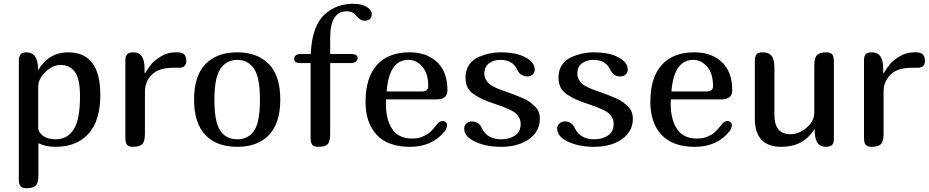

<svg xmlns="http://www.w3.org/2000/svg" viewBox="-20 -780 4934 1020"><path d="M80 -459Q80 -502 119 -502Q181 -502 182 -416V-408H183Q240 -502 342 -502Q513 -502 513 -276Q513 -139 450 -69.5Q387 0 275 0Q225 0 184 -19V149Q184 192 169.5 206Q155 220 120 220Q97 220 88.5 208.5Q80 197 80 173ZM405 -268Q405 -362 377.5 -398.5Q350 -435 302 -435Q260 -435 221.5 -398Q183 -361 183 -318V-101Q183 -78 208 -59Q233 -40 275 -40Q338 -40 371.5 -92.5Q405 -145 405 -268Z M970 -459Q970 -420 931 -420H898Q823 -420 786.5 -383Q750 -346 750 -295V-71Q750 -28 735.5 -14Q721 0 686 0Q663 0 654.5 -11.5Q646 -23 646 -47V-459Q646 -483 656 -492.5Q666 -502 689 -502Q748 -502 748 -416V-391H750Q768 -419 783.5 -438.5Q799 -458 834.5 -480Q870 -502 911 -502H923Q948 -502 958.5 -491Q969 -480 970 -459Z M1011 -251Q1011 -378 1072 -440Q1133 -502 1240 -502Q1347 -502 1408 -440Q1469 -378 1469 -251Q1469 -126 1409 -63Q1349 0 1240 0Q1131 0 1071 -63Q1011 -126 1011 -251ZM1361 -251Q1361 -369 1329 -415.5Q1297 -462 1240 -462Q1184 -462 1151.5 -415Q1119 -368 1119 -251Q1119 -132 1150 -86Q1181 -40 1240 -40Q1299 -40 1330 -85.5Q1361 -131 1361 -251Z M1543 -466Q1543 -491 1574 -493H1631Q1637 -648 1712 -710Q1773 -760 1857 -760Q1901 -760 1928 -743.5Q1955 -727 1955 -705Q1955 -670 1915 -670Q1894 -670 1870 -699Q1853 -720 1822 -720Q1734 -720 1734 -578V-493H1845Q1880 -493 1880 -471Q1880 -461 1870.5 -453Q1861 -445 1845 -445H1734V-68Q1734 -26 1720 -13Q1706 0 1670 0Q1647 0 1638.5 -11.5Q1630 -23 1630 -47V-445H1575Q1543 -445 1543 -466Z M2307 -126Q2317 -137 2332 -137Q2341 -137 2348 -131Q2355 -125 2355 -116Q2355 -98 2342 -82Q2276 0 2158 0Q2041 0 1981.5 -63.5Q1922 -127 1922 -239Q1922 -367 1982 -434.5Q2042 -502 2156 -502Q2247 -502 2302 -450Q2357 -398 2357 -301Q2357 -252 2300 -252H2031Q2030 -244 2030 -230Q2030 -144 2064 -94Q2098 -44 2169 -44Q2186 -44 2200.5 -46.5Q2215 -49 2228 -55.5Q2241 -62 2249.5 -66.5Q2258 -71 2268.5 -82Q2279 -93 2283 -97Q2287 -101 2296.5 -113Q2306 -125 2307 -126ZM2150 -462Q2047 -462 2034 -294H2221Q2255 -294 2255 -323Q2255 -390 2223.5 -426Q2192 -462 2150 -462Z M2746 -122Q2746 -139 2738.5 -153.5Q2731 -168 2721.5 -177Q2712 -186 2691 -196Q2670 -206 2657 -211Q2644 -216 2615 -226Q2572 -240 2549.5 -250Q2527 -260 2501 -276.5Q2475 -293 2464 -315.5Q2453 -338 2453 -369Q2453 -409 2473 -437Q2493 -465 2524.5 -478Q2556 -491 2584 -496.5Q2612 -502 2638 -502Q2721 -502 2768 -477Q2821 -450 2821 -410Q2821 -394 2809.5 -384Q2798 -374 2782 -374Q2744 -374 2728 -410Q2703 -462 2639 -462Q2602 -462 2577.5 -443.5Q2553 -425 2553 -388Q2553 -372 2560 -359Q2567 -346 2575.5 -337.5Q2584 -329 2602.5 -319.5Q2621 -310 2634.5 -305Q2648 -300 2674 -291Q2702 -281 2716 -275.5Q2730 -270 2755 -259.5Q2780 -249 2793 -239Q2806 -229 2820.5 -215.5Q2835 -202 2841.5 -185.5Q2848 -169 2848 -149Q2848 -82 2790.5 -41Q2733 0 2641 0Q2555 0 2495 -32Q2446 -57 2446 -98Q2446 -114 2458.5 -124.5Q2471 -135 2485 -135Q2524 -135 2540 -99Q2568 -40 2643 -40Q2687 -40 2716.5 -60.5Q2746 -81 2746 -122Z M3240 -122Q3240 -139 3232.5 -153.5Q3225 -168 3215.5 -177Q3206 -186 3185 -196Q3164 -206 3151 -211Q3138 -216 3109 -226Q3066 -240 3043.5 -250Q3021 -260 2995 -276.5Q2969 -293 2958 -315.5Q2947 -338 2947 -369Q2947 -409 2967 -437Q2987 -465 3018.5 -478Q3050 -491 3078 -496.5Q3106 -502 3132 -502Q3215 -502 3262 -477Q3315 -450 3315 -410Q3315 -394 3303.5 -384Q3292 -374 3276 -374Q3238 -374 3222 -410Q3197 -462 3133 -462Q3096 -462 3071.5 -443.5Q3047 -425 3047 -388Q3047 -372 3054 -359Q3061 -346 3069.5 -337.5Q3078 -329 3096.5 -319.5Q3115 -310 3128.5 -305Q3142 -300 3168 -291Q3196 -281 3210 -275.5Q3224 -270 3249 -259.5Q3274 -249 3287 -239Q3300 -229 3314.5 -215.5Q3329 -202 3335.5 -185.5Q3342 -169 3342 -149Q3342 -82 3284.5 -41Q3227 0 3135 0Q3049 0 2989 -32Q2940 -57 2940 -98Q2940 -114 2952.5 -124.5Q2965 -135 2979 -135Q3018 -135 3034 -99Q3062 -40 3137 -40Q3181 -40 3210.5 -60.5Q3240 -81 3240 -122Z M3820 -126Q3830 -137 3845 -137Q3854 -137 3861 -131Q3868 -125 3868 -116Q3868 -98 3855 -82Q3789 0 3671 0Q3554 0 3494.5 -63.5Q3435 -127 3435 -239Q3435 -367 3495 -434.5Q3555 -502 3669 -502Q3760 -502 3815 -450Q3870 -398 3870 -301Q3870 -252 3813 -252H3544Q3543 -244 3543 -230Q3543 -144 3577 -94Q3611 -44 3682 -44Q3699 -44 3713.5 -46.5Q3728 -49 3741 -55.5Q3754 -62 3762.5 -66.5Q3771 -71 3781.5 -82Q3792 -93 3796 -97Q3800 -101 3809.5 -113Q3819 -125 3820 -126ZM3663 -462Q3560 -462 3547 -294H3734Q3768 -294 3768 -323Q3768 -390 3736.5 -426Q3705 -462 3663 -462Z M4094 -170Q4094 -67 4179 -67Q4224 -67 4265 -101.5Q4306 -136 4306 -182V-430Q4306 -473 4320.5 -487.5Q4335 -502 4370 -502Q4393 -502 4401.5 -490.5Q4410 -479 4410 -455V-43Q4410 -19 4400 -9.5Q4390 0 4367 0Q4308 0 4308 -86V-93H4306Q4248 0 4131 0Q3990 0 3990 -151V-455Q3990 -479 3998.5 -490.5Q4007 -502 4030 -502Q4064 -502 4079 -483Q4094 -464 4094 -420Z M4894 -459Q4894 -420 4855 -420H4822Q4747 -420 4710.5 -383Q4674 -346 4674 -295V-71Q4674 -28 4659.5 -14Q4645 0 4610 0Q4587 0 4578.5 -11.5Q4570 -23 4570 -47V-459Q4570 -483 4580 -492.5Q4590 -502 4613 -502Q4672 -502 4672 -416V-391H4674Q4692 -419 4707.5 -438.5Q4723 -458 4758.5 -480Q4794 -502 4835 -502H4847Q4872 -502 4882.5 -491Q4893 -480 4894 -459Z"/></svg>

Font: Marmelad
Style: Regular
Weight: 400
Designer: Manvel Shmavonyan
Foundry: Cyreal
Version: Version 1.001;PS 001.001;hotconv 1.0.88;makeotf.lib2.5.64775